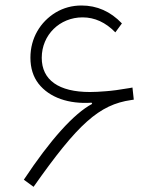

<svg xmlns="http://www.w3.org/2000/svg" viewBox="-20 -684 593 712"><path d="M321.8 -298.8C253.9 -263.2 165.5 -164.1 68.4 -17.6L104.5 8.8C269 -225.1 347.7 -295.9 466.3 -313L476.1 -314.5L471.2 -359.4L460.4 -357.4C423.8 -351.1 394.5 -347.2 372.6 -345.7C350.6 -343.8 330.6 -342.8 313.5 -342.8C197.8 -342.8 134.8 -387.2 134.8 -469.7C134.8 -554.7 201.7 -619.6 286.1 -619.6C331.1 -619.6 371.6 -601.1 407.7 -564L432.1 -597.2C389.6 -641.6 339.8 -663.6 282.2 -663.6C247.1 -663.6 215.3 -654.8 186.5 -637.7C129.4 -603 92.8 -542.5 92.8 -470.2C92.8 -431.6 103 -399.4 123 -373.5C163.6 -321.8 235.4 -297.4 319.8 -303.2Z"/></svg>

Font: Estedad ExtraLight
Style: Regular
Weight: 200
Designer: Amin Abedi
Version: Version 7.3